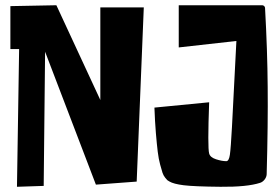

<svg xmlns="http://www.w3.org/2000/svg" viewBox="-20 -715 1077 740"><path d="M668.9 -532.2V-694.8H990.7Q994.6 -694.8 997.8 -691.9Q1001 -689 1001.5 -685.1Q1010.7 -519 1011.7 -380.4Q1013.2 -238.8 1007.8 -43.5Q1007.3 -32.7 1000 -23.2Q992.7 -13.7 982.4 -10.3Q932.1 5.9 830.1 4.9Q727.5 3.9 688.2 -1Q648.9 -5.9 632.8 -15.6Q627 -19 625 -20.5Q623 -22 616.5 -30.3Q609.9 -38.6 606.4 -48.8Q603 -59.1 597.2 -80.8Q591.3 -102.5 587.9 -130.4Q584.5 -158.2 580.8 -202.1Q577.1 -246.1 575.2 -300.3L786.1 -320.8Q779.8 -146.5 786.1 -123.5Q790 -108.4 812.7 -101.1Q835.4 -93.8 852.1 -93.8Q862.3 -93.8 866 -118.7Q869.6 -143.6 874 -225.1L891.1 -557.1ZM53.7 -525.9H20V-691.4L197.3 -694.8L366.7 -329.6V-686.5H534.2L506.8 -15.1L349.6 -3.4L153.8 -515.6L148.4 1.5L45.4 4.9Z"/></svg>

Font: Some Time Later
Style: Regular
Weight: 400
Version: Version 003.300